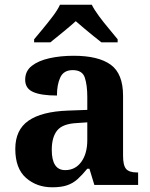

<svg xmlns="http://www.w3.org/2000/svg" viewBox="-20 -786 639 816"><path d="M202 10Q136 10 90.5 -30Q45 -70 45 -153Q45 -234 101 -273Q157 -312 269 -316L351 -319V-374Q351 -424 340.5 -456Q330 -488 289 -488Q251 -488 236.5 -457.5Q222 -427 222 -380Q155 -380 121 -395Q87 -410 87 -447Q87 -484 115 -506Q143 -528 190 -538.5Q237 -549 293 -549Q398 -549 450.5 -511Q503 -473 503 -379V-124Q503 -83 516 -68Q529 -53 563 -53H567V0H381L360 -69H351Q329 -42 309.5 -24.5Q290 -7 265 1.5Q240 10 202 10ZM257 -63Q300 -63 325.5 -98Q351 -133 351 -191V-266L306 -263Q246 -260 223 -231.5Q200 -203 200 -149Q200 -63 257 -63ZM125 -619Q141 -638 162.5 -664Q184 -690 204.5 -717Q225 -744 235 -766H370Q381 -744 401 -717Q421 -690 443 -664Q465 -638 480 -619V-606H411Q397 -617 377 -633Q357 -649 337 -666Q317 -683 302 -696Q280 -676 247.5 -649.5Q215 -623 194 -606H125Z"/></svg>

Font: Noto Serif Tamil
Style: Bold Italic
Weight: 700
Italic angle: -12°
Designer: Indian Type Foundry, Tom Grace, and the Monotype Design Team
Foundry: Monotype Imaging Inc.
Version: Version 2.003; ttfautohint (v1.8.4.7-5d5b)